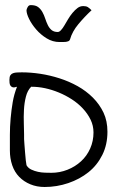

<svg xmlns="http://www.w3.org/2000/svg" viewBox="-20 -746 469 767"><path d="M19.5 -144.5Q19.5 -174.8 19.5 -207.5Q19.5 -240.2 22.5 -273.4Q25.4 -306.6 30.8 -337.9Q36.1 -369.1 47.9 -399.4Q36.1 -395.5 30.3 -397.5Q24.4 -399.4 21.5 -404.3Q18.6 -409.2 18.1 -415.5Q17.6 -421.9 17.6 -426.8Q17.6 -439.5 21.5 -445.3Q25.4 -451.2 32.2 -453.6Q39.1 -456.1 48.3 -456.5Q57.6 -457 67.4 -457Q102.5 -457 141.1 -451.2Q179.7 -445.3 217.8 -433.1Q255.9 -420.9 290 -401.9Q324.2 -382.8 351.1 -356Q377.9 -329.1 393.6 -295.9Q409.2 -262.7 409.2 -219.7Q409.2 -168 388.7 -127Q368.2 -85.9 333.5 -58.1Q298.8 -30.3 252.9 -14.6Q207 1 158.2 1Q127 1 101.1 -9.8Q75.2 -20.5 56.6 -39.6Q38.1 -58.6 28.8 -85.9Q19.5 -113.3 19.5 -144.5ZM85.9 -85.9Q92.8 -74.2 105.5 -68.4Q118.2 -62.5 131.8 -59.6Q145.5 -56.6 159.7 -56.2Q173.8 -55.7 185.5 -55.7Q218.8 -55.7 249.5 -67.9Q280.3 -80.1 303.7 -101.6Q327.1 -123 340.3 -152.8Q353.5 -182.6 353.5 -216.8Q353.5 -244.1 341.8 -268.1Q330.1 -292 311 -312.5Q292 -333 267.1 -349.1Q242.2 -365.2 214.8 -376.5Q187.5 -387.7 160.2 -393.6Q132.8 -399.4 107.4 -399.4H104.5Q89.8 -384.8 83.5 -359.9Q77.1 -335 75.7 -307.1Q74.2 -279.3 75.2 -252.4Q76.2 -225.6 76.2 -209V-190.4Q76.2 -184.6 77.6 -169.4Q79.1 -154.3 80.1 -137.2Q81.1 -120.1 83 -105.5Q85 -90.8 85.9 -85.9ZM85.9 -705.1Q85.9 -709 90.3 -717.3Q94.7 -725.6 102.5 -725.6Q122.1 -725.6 132.3 -717.8Q142.6 -710 149.4 -697.8Q156.2 -685.5 160.6 -671.9Q165 -658.2 170.9 -646Q176.8 -633.8 186 -626Q195.3 -618.2 210.9 -618.2Q216.8 -618.2 223.6 -625.5Q230.5 -632.8 237.3 -644.5Q244.1 -656.2 252 -669.4Q259.8 -682.6 269.5 -694.3Q279.3 -706.1 289.6 -713.9Q299.8 -721.7 312.5 -721.7Q324.2 -721.7 330.6 -717.8Q336.9 -713.9 345.7 -705.1Q317.4 -678.7 293 -649.4Q268.6 -620.1 259.8 -588.9Q257.8 -583 252.4 -581.1Q247.1 -579.1 241.2 -578.6Q235.4 -578.1 229 -578.1Q222.7 -578.1 217.8 -578.1Q190.4 -578.1 166.5 -592.8Q142.6 -607.4 124.5 -628.4Q106.4 -649.4 96.2 -670.4Q85.9 -691.4 85.9 -705.1Z"/></svg>

Font: Swanky and Moo Moo
Style: Regular
Weight: 400
Designer: Kimberly Geswein
Foundry: Kimberly Geswein
Version: Version 1.002 2001